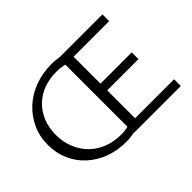

<svg xmlns="http://www.w3.org/2000/svg" viewBox="-128 -924 1191 1191"><g transform="rotate(-45 467.0 -329.0)"><path d="M398 6Q321 6 256 -18.5Q191 -43 142.5 -87.5Q94 -132 67.5 -192.5Q41 -253 41 -324Q41 -398 69.5 -460Q98 -522 148 -568Q198 -614 265.5 -639Q333 -664 411 -664Q440 -664 467.5 -660Q495 -656 520 -649L507 -585Q488 -597 459 -603Q430 -609 400 -609Q338 -609 286.5 -589.5Q235 -570 198 -533.5Q161 -497 140.5 -446.5Q120 -396 120 -334Q120 -271 141.5 -218.5Q163 -166 201.5 -127.5Q240 -89 293.5 -68.5Q347 -48 410 -48Q439 -48 464 -54Q489 -60 511 -73L540 -26Q509 -11 473.5 -2.5Q438 6 398 6ZM492 -304V-363H815V-304ZM470 0V-658H853V-599H541V-59H883V0Z"/></g></svg>

Font: Ysabeau Office
Style: Regular
Weight: 400
Designer: Christian Thalmann (Catharsis Fonts)
Version: Version 2.001;gftools[0.9.30]; featfreeze: tnum,lnum,ss02